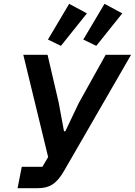

<svg xmlns="http://www.w3.org/2000/svg" viewBox="-20 -985 706 1005"><path d="M435 -915 342 -965 231 -778 299 -745ZM620 -915 527 -965 416 -778 484 -745ZM72 0H177C238 0 275 -21 315 -90L666 -698H533L392 -445L322 -298H315L287 -449L229 -698H102L232 -163L202 -112H94Z"/></svg>

Font: Braiins Sans SemiBold
Style: Italic
Weight: 600
Italic angle: -11.31°
Designer: Mike Abbink, Paul van der Laan, Pieter van Rosmalen, Jiri Chlebus, Lubos Buracinsky
Foundry: Bold Monday, Sudetype
Version: Version 1.000;hotconv 1.0.109;makeotfexe 2.5.65596